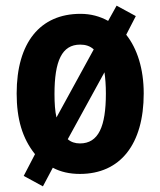

<svg xmlns="http://www.w3.org/2000/svg" viewBox="-20 -606 567 680"><path d="M489 -275C489 -362 466 -434 427 -483L461 -549L393 -586L363 -532C334 -548 302 -557 265 -557C122 -557 39 -455 39 -275C39 -185 59 -116 104 -60L64 17L132 54L167 -12C195 3 227 10 263 10C406 10 489 -95 489 -275ZM173 -273C173 -390 199 -448 264 -448C283 -448 299 -443 312 -431L180 -190C175 -212 173 -240 173 -273ZM355 -275C355 -158 329 -98 263 -98C246 -98 231 -103 220 -113L350 -350C353 -329 355 -304 355 -275Z"/></svg>

Font: Noto Sans Armenian Condensed
Style: Bold
Weight: 700
Width: 3
Designer: Monotype Design Team
Foundry: Monotype Imaging Inc.
Version: Version 2.008